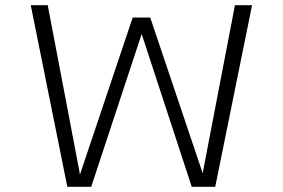

<svg xmlns="http://www.w3.org/2000/svg" viewBox="-20 -720 1090 740"><path d="M239.5 0 98.5 -700H164L285.5 -62.5L288 -47L491.5 -652.5H559L761.5 -51.5L763 -62.5L885.5 -700H951.5L809.5 0H719L526 -589L331.5 0Z"/></svg>

Font: League Mono Extended UltraLight
Style: Regular
Weight: 200
Width: 9
Designer: Tyler Finck
Foundry: The League of Moveable Type / Tyler Finck
Version: Version 2.210